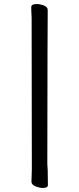

<svg xmlns="http://www.w3.org/2000/svg" viewBox="-20 -806 391 945"><path d="M190.9 119.1Q174.8 119.1 154.8 111.1Q134.8 103 134.8 87.9L136.7 28.8L135.7 -719.2Q133.8 -751 133.8 -771Q133.8 -786.1 159.7 -786.1Q176.8 -786.1 195.8 -779.1Q214.8 -772 214.8 -756.8V-741.2Q213.9 -731 212.9 2.9Q213.9 7.8 213.9 16.4Q213.9 24.9 214.8 33.2L215.8 105Q215.8 119.1 190.9 119.1Z"/></svg>

Font: LXGW WenKai GB Screen
Style: Regular
Weight: 400
Designer: LXGW / Fontworks Inc.
Foundry: LXGW / Fontworks Inc.
Version: Version 1.321;February 19, 2024;FontCreator 14.0.0.2901 64-b